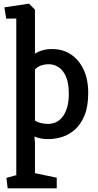

<svg xmlns="http://www.w3.org/2000/svg" viewBox="-20 -756 536 1049"><path d="M22 273 15 216 69 201V-655L14 -654L4 -716L139 -736L171 -703V-463Q186 -473 209.5 -480.5Q233 -488 265 -488Q323 -488 367 -459Q411 -430 436.5 -376.5Q462 -323 462 -248Q462 -175 442 -126Q422 -77 390 -48.5Q358 -20 320 -8Q282 4 244 4Q222 4 203 0.5Q184 -3 168 -10L171 20V190L290 215V273ZM243 -79Q264 -79 284 -87.5Q304 -96 320 -115.5Q336 -135 346 -166.5Q356 -198 356 -243Q356 -302 340.5 -337.5Q325 -373 300 -389Q275 -405 247 -405Q223 -405 202.5 -397.5Q182 -390 171 -376V-98Q180 -90 200.5 -84.5Q221 -79 243 -79Z"/></svg>

Font: Kreon Medium
Style: Regular
Weight: 500
Version: Version 2.002